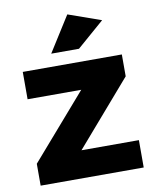

<svg xmlns="http://www.w3.org/2000/svg" viewBox="-86 -833 724 899"><g transform="rotate(-10 276.5 -384.0)"><path d="M34 0V-104L299 -409H44V-539H515V-435L251 -130H524V0ZM190 -600 296 -768 452 -713 322 -600Z"/></g></svg>

Font: Trueno
Style: Bd
Weight: 700
Designer: Julieta Ulanovsky
Foundry: Julieta Ulanovsky
Version: Version 3.001b